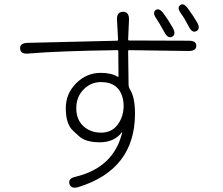

<svg xmlns="http://www.w3.org/2000/svg" viewBox="-20 -828 1040 896"><path d="M346 45Q311 55 304 30Q297 5 332 -3Q511 -46 550 -209Q551 -214 548 -210Q513 -164 445.5 -164Q378 -164 347 -194Q334 -206 321 -218Q287 -249 287 -323Q287 -391 335.5 -439.5Q384 -488 450 -488Q499 -488 529 -470Q533 -467 533 -472L532 -589Q532 -594 527 -594Q249 -590 111 -578Q75 -575 74 -601Q72 -627 109 -628L526 -638Q531 -638 531 -643L526 -736Q524 -772 554 -773Q583 -773 582 -736L578 -644Q578 -639 583 -639L861 -638Q897 -638 896 -614Q896 -590 860 -590L583 -594Q578 -594 578 -589L580 -434Q580 -421 587 -410Q610 -373 610 -298Q610 -37 346 45ZM557 -332Q557 -348 554 -364Q537 -445 451 -445Q404 -445 370 -410.5Q336 -376 336 -323Q336 -270 369 -239.5Q402 -209 451.5 -209Q501 -209 528.5 -245.5Q556 -282 557 -332ZM784 -657Q764 -646 747 -678Q721 -725 711 -739Q690 -768 706 -781Q723 -793 744 -764Q768 -731 786 -699Q803 -668 784 -657ZM897 -683Q877 -672 861 -704Q841 -743 826 -763Q804 -792 821 -804Q837 -817 858 -787Q882 -754 899 -725Q917 -694 897 -683Z"/></svg>

Font: Resource Han Rounded KR Light
Style: Regular
Weight: 300
Designer: Cyano Hao (round all glyphs); Ryoko NISHIZUKA 西塚涼子 (kana, bopomofo & ideographs); Paul D. Hunt (Latin, Greek & Cyrillic)
Foundry: Cyano Hao
Version: 0.990